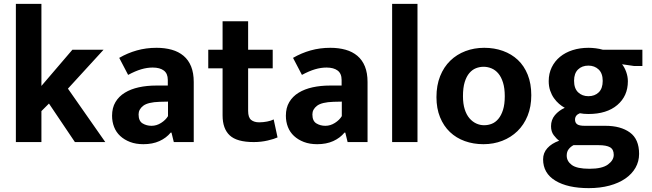

<svg xmlns="http://www.w3.org/2000/svg" viewBox="-20 -734 3367 992"><path d="M194 -160V0H62V-714H194V-290L354 -477H515L331 -276L524 0H367L233 -199Z M596 -435Q639 -460 687 -473.5Q735 -487 789 -487Q832 -487 867.5 -477Q903 -467 928.5 -445.5Q954 -424 967.5 -390.5Q981 -357 981 -310V0H878L866 -49H862Q839 -21 803.5 -5Q768 11 721 11Q682 11 652 -0.5Q622 -12 601 -31.5Q580 -51 569.5 -78Q559 -105 559 -136Q559 -177 576.5 -206.5Q594 -236 625 -255Q656 -274 697.5 -283Q739 -292 787 -292H847V-321Q847 -354 826.5 -369.5Q806 -385 769 -385Q740 -385 709.5 -376Q679 -367 642 -347ZM848 -209 805 -208Q744 -206 720 -187.5Q696 -169 696 -143Q696 -109 716.5 -96.5Q737 -84 763 -84Q789 -84 812.5 -99Q836 -114 848 -134Z M1389 -381H1262V-161Q1262 -127 1277.5 -114.5Q1293 -102 1319 -102Q1339 -102 1360 -106Q1381 -110 1394 -117L1414 -24Q1397 -16 1363 -8Q1329 0 1291 0Q1204 0 1167 -34.5Q1130 -69 1130 -138V-381H1056V-477H1130V-624H1262V-477H1389Z M1494 -435Q1537 -460 1585 -473.5Q1633 -487 1687 -487Q1730 -487 1765.5 -477Q1801 -467 1826.5 -445.5Q1852 -424 1865.5 -390.5Q1879 -357 1879 -310V0H1776L1764 -49H1760Q1737 -21 1701.5 -5Q1666 11 1619 11Q1580 11 1550 -0.5Q1520 -12 1499 -31.5Q1478 -51 1467.5 -78Q1457 -105 1457 -136Q1457 -177 1474.5 -206.5Q1492 -236 1523 -255Q1554 -274 1595.5 -283Q1637 -292 1685 -292H1745V-321Q1745 -354 1724.5 -369.5Q1704 -385 1667 -385Q1638 -385 1607.5 -376Q1577 -367 1540 -347ZM1746 -209 1703 -208Q1642 -206 1618 -187.5Q1594 -169 1594 -143Q1594 -109 1614.5 -96.5Q1635 -84 1661 -84Q1687 -84 1710.5 -99Q1734 -114 1746 -134Z M2006 0V-714H2137V0Z M2725 -242Q2725 -183 2706 -136Q2687 -89 2653.5 -56.5Q2620 -24 2575 -6.5Q2530 11 2478 11Q2426 11 2381.5 -5Q2337 -21 2304.5 -52Q2272 -83 2253.5 -128.5Q2235 -174 2235 -232Q2235 -293 2254 -340.5Q2273 -388 2306.5 -420.5Q2340 -453 2385 -470Q2430 -487 2482 -487Q2534 -487 2578.5 -471Q2623 -455 2655.5 -424.5Q2688 -394 2706.5 -348Q2725 -302 2725 -242ZM2588 -237Q2588 -278 2579 -307Q2570 -336 2555 -354Q2540 -372 2520 -380.5Q2500 -389 2479 -389Q2458 -389 2439 -381.5Q2420 -374 2405 -356.5Q2390 -339 2381 -310Q2372 -281 2372 -237Q2372 -198 2381 -169.5Q2390 -141 2405.5 -123Q2421 -105 2440.5 -96Q2460 -87 2481 -87Q2502 -87 2521 -94.5Q2540 -102 2555 -120Q2570 -138 2579 -166.5Q2588 -195 2588 -237Z M2815 -315Q2815 -354 2830.5 -386Q2846 -418 2873.5 -440.5Q2901 -463 2938.5 -475Q2976 -487 3021 -487Q3038 -487 3058 -484.5Q3078 -482 3095 -477H3299V-393H3256L3194 -402Q3207 -386 3215.5 -362Q3224 -338 3224 -314Q3224 -238 3169.5 -191.5Q3115 -145 3020 -145Q2995 -145 2976 -149Q2951 -139 2951 -116Q2951 -100 2962 -92Q2973 -84 3001 -84H3108Q3187 -84 3234.5 -49.5Q3282 -15 3282 61Q3282 100 3263.5 132.5Q3245 165 3211 188.5Q3177 212 3129 225Q3081 238 3022 238Q2913 238 2849.5 199.5Q2786 161 2786 89Q2786 56 2808 31.5Q2830 7 2869 -7Q2855 -17 2841 -35.5Q2827 -54 2827 -82Q2827 -115 2847 -139Q2867 -163 2898 -177Q2883 -185 2868.5 -197.5Q2854 -210 2842 -227Q2830 -244 2822.5 -266Q2815 -288 2815 -315ZM2943 16Q2928 24 2918 37Q2908 50 2908 70Q2908 99 2934.5 118.5Q2961 138 3026 138Q3091 138 3121 116Q3151 94 3151 66Q3151 38 3132 27Q3113 16 3073 16ZM3094 -316Q3094 -355 3073 -375Q3052 -395 3020 -395Q2987 -395 2966.5 -375Q2946 -355 2946 -317Q2946 -277 2967 -257Q2988 -237 3020 -237Q3053 -237 3073.5 -257Q3094 -277 3094 -316Z"/></svg>

Font: Ek Mukta
Style: Bold
Weight: 700
Designer: Girish Dalvi and Yashodeep Gholap
Foundry: Ek Type
Version: Version 2.538;PS 1.002;hotconv 16.6.51;makeotf.lib2.5.65220;